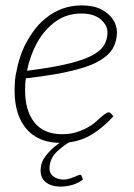

<svg xmlns="http://www.w3.org/2000/svg" viewBox="-20 -523 498 711"><path d="M204 6Q149 6 111 -17.5Q73 -41 53.5 -84.5Q34 -128 34 -188Q34 -206 35.5 -225Q37 -244 42 -263Q49 -301 63.5 -336Q78 -371 100 -402Q110 -417 122.5 -430.5Q135 -444 149 -455Q176 -478 210 -490.5Q244 -503 283 -503Q326 -503 354.5 -488.5Q383 -474 398 -451.5Q413 -429 413 -404Q413 -372 399 -346Q385 -320 350 -299Q322 -282 278.5 -269.5Q235 -257 183 -248Q131 -239 76 -233Q74 -222 73.5 -209.5Q73 -197 73 -188Q73 -113 107.5 -69.5Q142 -26 211 -26Q247 -26 278 -38.5Q309 -51 329 -67Q337 -74 347.5 -83.5Q358 -93 367.5 -100Q377 -107 382 -107Q387 -107 391 -103L400 -92Q354 -43 308.5 -18.5Q263 6 204 6ZM80 -261Q129 -267 177 -275.5Q225 -284 264 -295.5Q303 -307 327 -321Q356 -338 367 -358.5Q378 -379 378 -403Q378 -430 352.5 -451.5Q327 -473 281 -473Q227 -473 185.5 -443Q144 -413 117.5 -365Q91 -317 80 -261ZM276 124Q280 124 282 128L287 142Q272 154 250 161Q228 168 205 168Q168 168 147.5 150Q127 132 131 98Q133 76 148 56Q163 36 183 19.5Q203 3 223 -7L243 0Q219 13 193.5 36Q168 59 164 90Q160 115 175.5 128.5Q191 142 216 142Q228 142 241 137.5Q254 133 264 128.5Q274 124 276 124Z"/></svg>

Font: Aleo ExtraLight
Style: Italic
Weight: 250
Italic angle: -7°
Designer: Alessio Laiso
Foundry: Alessio Laiso
Version: Version 2.001;gftools[0.9.29]